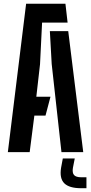

<svg xmlns="http://www.w3.org/2000/svg" viewBox="-20 -820 491 1035"><path d="M22.3 0 120.8 -800H332.7L344.4 -698.3H206.9L195.8 -474L175.8 -298.4H252.1L225.3 -196.7H165.2L140 0ZM311.3 0 258.7 -474.6 248.8 -652.3H347.8L428.7 0ZM446 194.6H417.5Q353.4 194.6 326.7 168.2Q300 141.8 309.2 84.6L318.6 34.1H383L373.1 84.6Q368.6 111.9 379.3 123.7Q390 135.6 417.9 135.6H446Z"/></svg>

Font: Big Shoulders Stencil Text Thin
Style: Regular
Weight: 100
Designer: Patric King
Foundry: XO Type Co
Version: Version 2.001